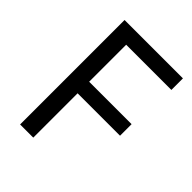

<svg xmlns="http://www.w3.org/2000/svg" viewBox="-205 -821 928 928"><g transform="rotate(45 259.5 -357.0)"><path d="M187 0H97V-714H496V-635H187V-382H477V-303H187Z"/></g></svg>

Font: lkannada05
Style: Book
Weight: 400
Designer: Jelle Bosma - Monotype Design Team
Foundry: Monotype Imaging Inc.
Version: Version 2.003